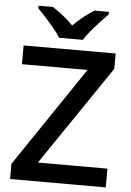

<svg xmlns="http://www.w3.org/2000/svg" viewBox="-61 -976 697 1021"><g transform="rotate(5 287.5 -465.5)"><path d="M543 0H32.2V-81.1L392.1 -613.8H42V-713.9H533.2V-631.8L171.9 -100.1H543ZM478.5 -931.2V-918Q417 -854 391.8 -823.7Q366.7 -793.5 353.5 -771H226.6Q194.8 -822.3 102.5 -918V-931.2H179.7Q247.1 -887.2 289.6 -841.8Q336.9 -890.6 400.9 -931.2Z"/></g></svg>

Font: f0_41264          
Style: Regular
Weight: 600
Foundry: Ascender Corporation
Version: Version 1.10